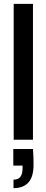

<svg xmlns="http://www.w3.org/2000/svg" viewBox="-20 -725 241 996"><path d="M51 0V-705H151V0ZM50 251V207Q75 207 86 192Q97 177 97 148V134H49V48H151Q153 70 153.5 91Q154 112 154 130Q154 192 127.5 221.5Q101 251 50 251Z"/></svg>

Font: DM Sans 36pt Medium
Style: Regular
Weight: 500
Designer: Colophon Foundry, Jonny Pinhorn
Foundry: Colophon Foundry
Version: Version 4.004;gftools[0.9.30]